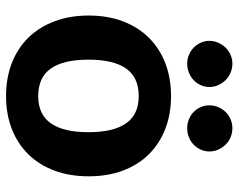

<svg xmlns="http://www.w3.org/2000/svg" viewBox="-95 -666 768 618"><g transform="rotate(90 289.0 -357.0)"><path d="M289.5 -96Q348.5 -96 377 -136.8Q405.5 -177.5 405.5 -258Q405.5 -338 377 -378.8Q348.5 -419.5 289.5 -419.5Q229 -419.5 200.5 -378.8Q172 -338 172 -258Q172 -177.5 200.5 -136.8Q229 -96 289.5 -96ZM289.5 -523.5Q347.5 -523.5 395 -505Q442.5 -486.5 476.5 -452.2Q510.5 -418 529 -369Q547.5 -320 547.5 -258.5Q547.5 -197 529 -147.8Q510.5 -98.5 476.5 -64Q442.5 -29.5 395 -11Q347.5 7.5 289.5 7.5Q231 7.5 183.2 -11Q135.5 -29.5 101.5 -64Q67.5 -98.5 48.8 -147.8Q30 -197 30 -258.5Q30 -320 48.8 -369Q67.5 -418 101.5 -452.2Q135.5 -486.5 183.2 -505Q231 -523.5 289.5 -523.5ZM392.5 -575.5Q377.5 -575.5 364 -581Q350.5 -586.5 340.5 -596.2Q330.5 -606 324.8 -619Q319 -632 319 -647Q319 -662 324.8 -675.5Q330.5 -689 340.5 -699.2Q350.5 -709.5 364 -715.2Q377.5 -721 392.5 -721Q408 -721 421.8 -715.2Q435.5 -709.5 445.5 -699.2Q455.5 -689 461.5 -675.5Q467.5 -662 467.5 -647Q467.5 -632 461.5 -619Q455.5 -606 445.5 -596.2Q435.5 -586.5 421.8 -581Q408 -575.5 392.5 -575.5ZM184.5 -575.5Q170 -575.5 156.8 -581Q143.5 -586.5 133.5 -596.2Q123.5 -606 117.5 -619Q111.5 -632 111.5 -647Q111.5 -662 117.5 -675.5Q123.5 -689 133.5 -699.2Q143.5 -709.5 156.8 -715.2Q170 -721 184.5 -721Q200 -721 213.8 -715.2Q227.5 -709.5 237.8 -699.2Q248 -689 254 -675.5Q260 -662 260 -647Q260 -632 254 -619Q248 -606 237.8 -596.2Q227.5 -586.5 213.8 -581Q200 -575.5 184.5 -575.5Z"/></g></svg>

Font: Lato
Style: Regular
Weight: 800
Designer: Lukasz Dziedzic with Adam Twardoch and Botio Nikoltchev
Foundry: tyPoland Lukasz Dziedzic
Version: Version 2.015; 2015-08-06; http://www.latofonts.com/; ttfaut